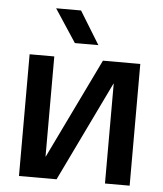

<svg xmlns="http://www.w3.org/2000/svg" viewBox="-52 -768 693 814"><g transform="rotate(5 294.5 -361.0)"><path d="M59 0V-518H164V-92H165L371 -518H530V0H425V-425H424L219 0ZM260 -722 346 -582H246L154 -722Z"/></g></svg>

Font: TikTok Sans 24pt Medium
Style: Regular
Weight: 500
Version: Version 4.000